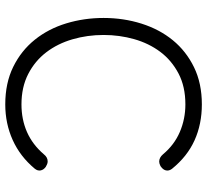

<svg xmlns="http://www.w3.org/2000/svg" viewBox="-48 -706 768 711"><g transform="rotate(90 335.5 -351.0)"><path d="M367 13Q288 13 228 -16.5Q168 -46 127.5 -96.5Q87 -147 67 -213Q47 -279 47 -351Q47 -425 68 -491.5Q89 -558 129.5 -607.5Q170 -657 229.5 -686Q289 -715 367 -715Q440 -715 500 -688Q560 -661 606 -604Q614 -593 611.5 -582Q609 -571 597 -563L596 -562Q586 -557 579 -557Q564 -557 552 -571Q517 -613 469 -633.5Q421 -654 367 -654Q301 -654 252.5 -628.5Q204 -603 172.5 -561Q141 -519 125.5 -464.5Q110 -410 110 -351Q110 -291 126 -236Q142 -181 174 -139Q206 -97 254.5 -72Q303 -47 367 -47Q423 -47 469.5 -67.5Q516 -88 552 -130Q563 -144 578 -144Q587 -144 596 -138H597Q609 -130 611.5 -118.5Q614 -107 605 -96Q560 -42 499 -14.5Q438 13 367 13Z"/></g></svg>

Font: Higure Gothic
Style: Regular
Weight: 400
Designer: Yoshimichi Ohira
Foundry: Positype
Version: Version 1.000